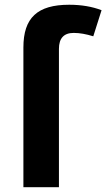

<svg xmlns="http://www.w3.org/2000/svg" viewBox="-20 -785 446 805"><path d="M289.1 -647C314 -647 341.3 -642.1 371.1 -632.8L405.8 -742.2C366.7 -757.3 321.3 -765.1 270 -765.1C136.7 -765.1 78.1 -710.4 78.1 -585.9V0H227.1V-580.1C227.1 -624.5 247.6 -647 289.1 -647Z"/></svg>

Font: Noto Reveo Sans
Style: Bold
Weight: 700
Designer: Monotype Design team
Foundry: Monotype Imaging Inc.
Version: Version 1.04